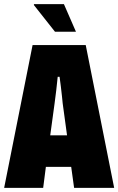

<svg xmlns="http://www.w3.org/2000/svg" viewBox="-20 -905 570 925"><path d="M346 -752H245L143 -881L144 -885H288ZM0 0 137 -688H393L530 0H337L323 -101H201L188 0ZM222 -253H303L282 -407Q281 -419 278.5 -441.5Q276 -464 273 -489.5Q270 -515 267 -535H258Q255 -507 251 -470Q247 -433 243 -407Z"/></svg>

Font: Archivo ExtraCondensed Black
Style: Regular
Weight: 900
Width: 2
Designer: Hector Gatti
Foundry: Omnibus-Type
Version: Version 2.001; ttfautohint (v1.8.3)